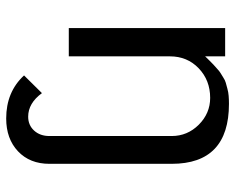

<svg xmlns="http://www.w3.org/2000/svg" viewBox="-89 -463 752 614"><g transform="rotate(90 287.0 -156.0)"><path d="M503.9 60.1V62Q503.9 124.5 463.9 162.4Q423.8 200.2 358.9 200.2Q273.9 200.2 221.2 143.1L277.8 85.9Q310.1 129.9 353 129.9Q380.4 129.9 397.7 110.8Q415 91.8 415 62V-329.1Q415 -379.4 378.7 -415.8Q342.3 -452.1 293 -452.1Q236.8 -452.1 198.5 -415.5Q160.2 -378.9 160.2 -323.2V0H69.8V-500H160.2V-436Q162.6 -438.5 173.1 -449.2Q183.6 -460 186.5 -462.4Q189.5 -464.8 199 -473.6Q208.5 -482.4 213.1 -484.9Q217.8 -487.3 227.3 -493.7Q236.8 -500 244.6 -502Q252.4 -503.9 263.4 -507.1Q274.4 -510.3 286.4 -511.2Q298.3 -512.2 312 -512.2Q503.9 -512.2 503.9 -329.1Z"/></g></svg>

Font: Perun
Style: Regular
Weight: 400
Version: Version 1.0000